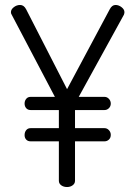

<svg xmlns="http://www.w3.org/2000/svg" viewBox="-20 -753 545 773"><path d="M79 -336Q79 -347 85.5 -355Q92 -363 103 -363H201L27 -694Q24 -698 24 -704Q24 -715 35.5 -724Q47 -733 61 -733Q76 -733 85 -716L250 -394L422 -716Q431 -733 445 -733Q458 -733 469.5 -724Q481 -715 481 -704Q481 -700 479 -694L297 -363H401Q411 -363 418.5 -355Q426 -347 426 -336Q426 -325 418.5 -317.5Q411 -310 401 -310H282V-237H401Q411 -237 418.5 -229Q426 -221 426 -210Q426 -198 418.5 -191Q411 -184 401 -184H282V-25Q282 -14 272.5 -7Q263 0 250 0Q236 0 226.5 -7Q217 -14 217 -25V-184H103Q92 -184 85.5 -191Q79 -198 79 -209Q79 -221 85.5 -229Q92 -237 103 -237H217V-310H103Q92 -310 85.5 -317.5Q79 -325 79 -336Z"/></svg>

Font: AkaAcidDosis
Style: Regular
Weight: 400
Designer: Edgar Tolentino, Pablo Impallari, Igino Marini, Aka-Acid
Foundry: Edgar Tolentino, Pablo Impallari, Igino Marini, Cyberella
Version: Version 1.007